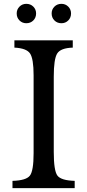

<svg xmlns="http://www.w3.org/2000/svg" viewBox="-20 -980 455 1000"><path d="M260 -581V-189Q260 -91 279 -65.5Q298 -40 369 -38V0H45V-38Q116 -40 135.5 -65Q155 -90 155 -182V-588Q155 -674 136.5 -701.5Q118 -729 55 -732V-770H359V-732Q296 -730 278 -701.5Q260 -673 260 -581ZM67 -910Q67 -931 81.5 -945.5Q96 -960 117 -960Q139 -960 153.5 -945.5Q168 -931 168 -910Q168 -888 153.5 -873.5Q139 -859 117 -859Q96 -859 81.5 -873.5Q67 -888 67 -910ZM249 -910Q249 -931 263.5 -945.5Q278 -960 300 -960Q321 -960 335.5 -945.5Q350 -931 350 -910Q350 -888 335.5 -873.5Q321 -859 300 -859Q278 -859 263.5 -873.5Q249 -888 249 -910Z"/></svg>

Font: Libre Baskerville
Style: Regular
Weight: 400
Designer: Pablo Impallari, Rodrigo Fuenzalida
Foundry: Pablo Impallari, Rodrigo Fuenzalida
Version: Version 1.000